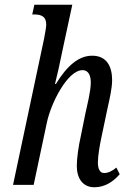

<svg xmlns="http://www.w3.org/2000/svg" viewBox="-20 -780 537 810"><path d="M378 10C424 10 459 -15 485 -45L471 -73C453 -58 436 -50 419 -50C402 -50 393 -67 393 -94C393 -122 400 -164 409 -206L434 -325C442 -361 453 -407 453 -442C453 -497 432 -545 369 -545C312 -545 263 -503 216 -426H212C220 -457 232 -509 245 -574L285 -760H125L116 -719H125C153 -719 175 -711 175 -677C175 -667 172 -648 166 -617L35 0H122L178 -264C195 -345 265 -484 328 -484C357 -484 363 -455 363 -431C363 -395 347 -333 341 -305L322 -211C310 -159 304 -108 304 -80C304 -28 329 10 378 10Z"/></svg>

Font: Noto Serif ExtraCondensed
Style: Italic
Weight: 400
Width: 2
Italic angle: -12°
Designer: Monotype Design Team
Foundry: Monotype Imaging Inc.
Version: Version 2.014